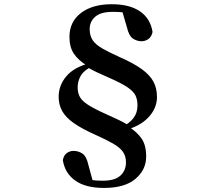

<svg xmlns="http://www.w3.org/2000/svg" viewBox="-20 -784 1040 927"><path d="M482.3 123.4Q393.2 123.4 343.2 87.8Q293.1 52.2 283.4 -11Q288.1 -35 303 -45.3Q317.9 -55.5 335 -55.5Q358.4 -55.5 378.2 -42.3Q397.9 -29.1 406.8 12.7L432 105.3L383.9 73.1Q401.3 81.8 422.5 85.1Q443.7 88.5 476.4 88.5Q534.8 88.5 561.5 63.7Q588.2 38.9 588.2 -0.1Q588.2 -30.2 573.6 -50.9Q559.1 -71.6 526.5 -90.5Q493.9 -109.3 440.8 -133.1Q375.2 -162.3 336.1 -189.8Q297 -217.4 280.1 -248.1Q263.2 -278.8 263.2 -316.2Q263.2 -372.6 301.1 -416.7Q339 -460.8 417.5 -480.3L421.9 -487.8L426.6 -464.9Q385.6 -445.1 370.2 -418.8Q354.9 -392.6 354.9 -362Q354.9 -335.7 365.6 -316Q376.3 -296.4 406.1 -277.3Q435.8 -258.3 492.5 -232.8Q530.1 -216.2 553.5 -204.8Q576.9 -193.4 603.2 -178V-171.1Q641.8 -146.4 663.8 -114.7Q685.7 -82.9 685.7 -27.8Q685.7 35.6 634.1 79.5Q582.4 123.4 482.3 123.4ZM519.6 -763.6Q605.8 -763.6 656.1 -729Q706.4 -694.5 716.6 -629.5Q711.2 -605.5 696.1 -595.2Q681.1 -584.9 663.2 -584.9Q640.8 -584.9 621.5 -598Q602.1 -611.1 592.5 -653.2L566.2 -743.4L616.9 -712.1Q598.5 -721.1 578.2 -723.9Q557.9 -726.8 525 -726.8Q466.8 -726.8 439.9 -703.4Q412.9 -679.9 412.9 -643.3Q412.9 -611.9 427.4 -590.1Q442 -568.3 474.4 -549.8Q506.9 -531.2 558.5 -508Q626.6 -478 665.5 -449.5Q704.4 -420.9 721.1 -389.3Q737.9 -357.6 737.9 -315.5Q737.9 -261.2 696.4 -217.2Q654.9 -173.2 579.9 -154.6L575.5 -151.1L569.4 -170.6Q607.8 -190.8 625.8 -215.8Q643.8 -240.8 643.8 -275.4Q643.8 -301.9 634.8 -321.8Q625.8 -341.7 596.8 -361.7Q567.8 -381.8 506.8 -408.5Q471.5 -424.1 449 -434.5Q426.6 -444.9 400.5 -459.9V-467.1Q358.3 -492.7 336.8 -524.5Q315.3 -556.4 315.3 -606Q315.3 -678.6 370.6 -721.1Q425.9 -763.6 519.6 -763.6Z"/></svg>

Font: Noto Serif SC
Style: Regular
Weight: 200
Designer: Ryoko NISHIZUKA 西塚涼子 (kana & ideographs); Frank Grießhammer (Latin, Greek & Cyrillic); Wenlong ZHANG 张文龙 (bopomofo); San
Foundry: Adobe
Version: Version 2.001;hotconv 1.1.0;makeotfexe 2.6.0